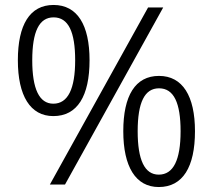

<svg xmlns="http://www.w3.org/2000/svg" viewBox="-20 -744 858 774"><path d="M196 -724C100 -724 52 -644 52 -501C52 -358 102 -276 195 -276C292 -276 341 -357 341 -501C341 -643 292 -724 196 -724ZM638 -714H577L181 0H242ZM196 -674C256 -674 283 -615 283 -501C283 -386 254 -326 195 -326C138 -326 110 -386 110 -501C110 -617 138 -674 196 -674ZM621 -438C525 -438 477 -358 477 -215C477 -72 527 10 620 10C717 10 766 -71 766 -215C766 -357 716 -438 621 -438ZM621 -388C681 -388 708 -329 708 -215C708 -99 679 -40 620 -40C563 -40 535 -99 535 -215C535 -331 563 -388 621 -388Z"/></svg>

Font: Noto Kufi Arabic Light
Style: Regular
Weight: 300
Designer: Monotype Design Team, David Williams, Khaled Hosny
Foundry: Google LLC
Version: Version 2.109